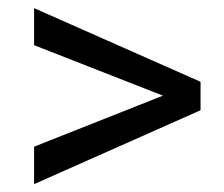

<svg xmlns="http://www.w3.org/2000/svg" viewBox="-20 -557 562 481"><path d="M388.2 -317.4 65.4 -443.8V-536.6L482.4 -352.1V-280.8L65.4 -95.7V-189.5Z"/></svg>

Font: APIMedia Roboto
Style: Regular
Weight: 400
Designer: Google
Version: Version 2.137; 2017